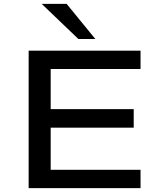

<svg xmlns="http://www.w3.org/2000/svg" viewBox="-20 -965 829 985"><path d="M127 0V-705H701V-611H240V-405H666V-310H240V-94H701V0ZM382 -765 194 -945H322L469 -765Z"/></svg>

Font: Nunito Sans 7pt Expanded Medium
Style: Regular
Weight: 500
Width: 7
Designer: Vernon Adams
Foundry: Vernon Adams
Version: Version 3.101;gftools[0.9.27]